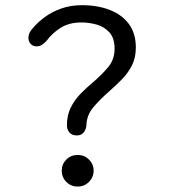

<svg xmlns="http://www.w3.org/2000/svg" viewBox="-20 -692 659 723"><path d="M269 -182Q251 -182 241.5 -193.2Q232 -204.5 232 -220.5Q232 -257.5 246.2 -286.5Q260.5 -315.5 283.2 -338.8Q306 -362 330 -382Q364 -411 387.8 -439.8Q411.5 -468.5 411.5 -508.5Q411.5 -548.5 392 -570Q372.5 -591.5 343.8 -599.5Q315 -607.5 287 -607.5Q239.5 -607.5 207.2 -586.5Q175 -565.5 156 -539Q147.5 -529.5 138.5 -523.5Q129.5 -517.5 117 -517.5Q104 -517.5 95.5 -526.8Q87 -536 87 -550.5Q87 -558.5 90.8 -567.5Q94.5 -576.5 102.5 -584.5Q120.5 -607 148 -627.2Q175.5 -647.5 211 -660Q246.5 -672.5 288.5 -672.5Q347 -672.5 393 -654.8Q439 -637 465.2 -601.8Q491.5 -566.5 491.5 -513Q491.5 -475 477.2 -446.5Q463 -418 440 -394.2Q417 -370.5 390 -347Q357 -318 332 -288.8Q307 -259.5 305.5 -222Q304.5 -205.5 295.5 -193.8Q286.5 -182 269 -182ZM272.5 10.5Q247 10.5 229.8 -7Q212.5 -24.5 212.5 -49.5Q212.5 -74 229.8 -91.2Q247 -108.5 272.5 -108.5Q297.5 -108.5 315 -91.2Q332.5 -74 332.5 -49.5Q332.5 -24.5 315 -7Q297.5 10.5 272.5 10.5Z"/></svg>

Font: Sono Monospace
Style: Regular
Weight: 400
Designer: Tyler Finck
Foundry: Tyler Finck
Version: Version 2.112